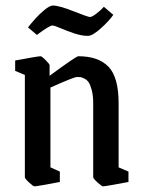

<svg xmlns="http://www.w3.org/2000/svg" viewBox="-20 -657 514 686"><path d="M293.9 -528.8Q271.5 -528.8 244.1 -538.1Q216.8 -547.4 195.6 -556.6Q174.3 -565.9 167 -565.9Q156.7 -565.9 111.8 -532.2L80.1 -559.1Q92.3 -574.7 105.7 -589.8Q119.1 -605 138.4 -621.1Q157.7 -637.2 168.9 -637.2Q191.4 -637.2 242.9 -616.7Q294.4 -596.2 301.8 -596.2Q308.6 -596.2 325.2 -608.9Q341.8 -621.6 351.1 -632.8L384.8 -604Q370.1 -582.5 340.3 -555.7Q310.5 -528.8 293.9 -528.8ZM103 8.8Q98.6 8.8 83.7 -5.1Q68.8 -19 68.8 -23.9V-389.2L34.2 -403.8V-440.9Q116.2 -456.1 125 -456.1Q129.4 -456.1 143.3 -442.1Q157.2 -428.2 157.2 -423.8V-386.2Q252 -456.1 259.8 -456.1Q331.5 -456.1 367.7 -418.5Q403.8 -380.9 403.8 -288.1V-59.1L439 -43.9V-6.8Q356 8.8 348.1 8.8Q343.8 8.8 328.4 -5.1Q313 -19 313 -23.9V-288.1Q313 -315.4 307.9 -334.7Q302.7 -354 296.9 -362.8Q291 -371.6 281 -376.5Q271 -381.3 266.8 -381.6Q262.7 -381.8 254.9 -381.8Q244.1 -381.8 160.2 -344.2V-59.1L193.8 -43.9V-6.8Q111.8 8.8 103 8.8Z"/></svg>

Font: Grenze
Style: Regular
Weight: 400
Designer: Renata Polastri
Foundry: Omnibus-Type
Version: Version 1.002;PS 001.002;hotconv 1.0.88;makeotf.lib2.5.64775